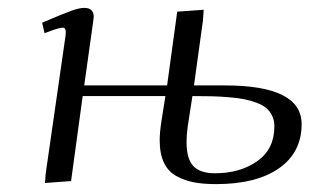

<svg xmlns="http://www.w3.org/2000/svg" viewBox="-20 -464 813 492"><path d="M87.9 -405.8Q142.6 -429.2 163.1 -436.5Q183.6 -443.8 195.8 -443.8Q220.2 -443.8 220.2 -420.9Q220.2 -419.4 219.7 -416.7Q219.2 -414.1 218.8 -409.4Q218.3 -404.8 217.8 -401.9L195.8 -245.1H408.2L434.1 -434.1L502 -439L500 -411.1L477.1 -245.1H556.2Q752.9 -245.1 752.9 -146Q752.9 -73.2 694.8 -32.7Q636.7 7.8 534.2 7.8Q501.5 7.8 477.8 3.4Q454.1 -1 432.6 -12.5Q411.1 -23.9 400.1 -47.1Q389.2 -70.3 389.2 -105Q389.2 -125 394 -155.8L403.8 -217.8H191.9L162.1 0L95.2 4.9L97.2 -20L147.9 -372.1Q150.9 -393.1 141.1 -393.1Q129.9 -393.1 94.2 -378.9ZM458 -100.1Q458 -57.1 475.3 -38.6Q492.7 -20 530.8 -20Q595.2 -20 639.2 -51Q683.1 -82 683.1 -140.1Q683.1 -155.3 677.5 -167Q671.9 -178.7 662.6 -186.8Q653.3 -194.8 637.7 -200.7Q622.1 -206.5 606.2 -209.7Q590.3 -212.9 566.7 -214.8Q543 -216.8 522.5 -217.3Q502 -217.8 473.1 -217.8L460.9 -139.2Q458 -116.2 458 -100.1Z"/></svg>

Font: Dehuti
Style: Italic
Weight: 400
Version: Version 1.2